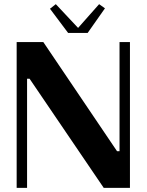

<svg xmlns="http://www.w3.org/2000/svg" viewBox="-20 -902 704 922"><path d="M60 0H110V-524H122L478 0H604V-700H554V-176H542L188 -700H60ZM220 -860 307 -744H401L484 -862L456 -882L355 -768L248 -882Z"/></svg>

Font: Ribes
Style: Bold
Weight: 900
Designer: Luigi Gorlero
Foundry: Collletttivo
Version: Version 2.100;Glyphs 3.1.2 (3151)